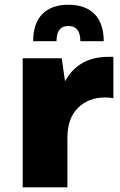

<svg xmlns="http://www.w3.org/2000/svg" viewBox="-20 -806 516 826"><path d="M223.1 -628.9C223.1 -672.4 240.2 -694.3 274.4 -694.3C308.6 -694.3 325.7 -672.4 325.7 -628.9H426.3C426.3 -729 373.5 -785.6 274.4 -785.6C175.3 -785.6 122.6 -729 122.6 -628.9ZM77.6 0H270V-213.4C270 -269 285.2 -312 315.4 -341.8C345.2 -371.6 384.3 -386.7 432.6 -386.7C444.8 -386.7 456.5 -385.7 467.8 -383.3V-561.5H445.8C352.5 -561.5 294.4 -519.5 259.8 -456.5L245.6 -555.2H77.6Z"/></svg>

Font: Estedad Black
Style: Regular
Weight: 900
Designer: Amin Abedi
Version: Version 7.3